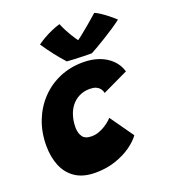

<svg xmlns="http://www.w3.org/2000/svg" viewBox="-141 -874 868 983"><g transform="rotate(-20 293.0 -383.0)"><path d="M462.5 -107Q443.5 -80 407.2 -54.2Q371 -28.5 321.2 -11.5Q271.5 5.5 212 5.5Q145.5 5.5 103.2 -22.5Q61 -50.5 40.8 -99.2Q20.5 -148 20.5 -210.5Q20.5 -283 44.5 -344.5Q68.5 -406 112 -451.8Q155.5 -497.5 214.2 -522.8Q273 -548 343.5 -548Q390.5 -548 429.5 -534Q468.5 -520 495.8 -493.2Q523 -466.5 534 -429L394 -362.5Q393.5 -366 390.8 -373.2Q388 -380.5 381.2 -388.8Q374.5 -397 361.8 -402.5Q349 -408 328.5 -408Q296 -408 270.5 -395.2Q245 -382.5 227.8 -360.5Q210.5 -338.5 201.8 -309.2Q193 -280 193 -247.5Q193 -217 206.8 -196.8Q220.5 -176.5 256 -176.5Q277.5 -176.5 297 -183.8Q316.5 -191 332.2 -201.2Q348 -211.5 358.8 -221Q369.5 -230.5 372.5 -234.5ZM484 -766Q497 -760.5 513.5 -749.8Q530 -739 545.5 -726.8Q561 -714.5 572.2 -704.8Q583.5 -695 586.5 -692Q565.5 -676 538.8 -658.2Q512 -640.5 485 -624Q458 -607.5 435.8 -594.5Q413.5 -581.5 401.5 -575.5Q382.5 -575.5 356.8 -576.2Q331 -577 306.8 -578Q282.5 -579 267 -580.5Q242 -608 217.8 -639Q193.5 -670 167.5 -708.5Q181.5 -719 203.8 -732Q226 -745 251.2 -756Q276.5 -767 297 -772.5Q304.5 -753.5 313.8 -735.8Q323 -718 332.5 -702.2Q342 -686.5 349.8 -675.2Q357.5 -664 362.5 -659H354.5Q361 -663.5 381.8 -679.8Q402.5 -696 429.8 -719Q457 -742 484 -766Z"/></g></svg>

Font: Grandstander Thin ExtraBold
Style: Italic
Weight: 800
Italic angle: -15°
Version: Version 1.200